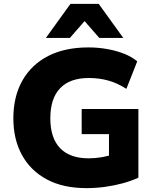

<svg xmlns="http://www.w3.org/2000/svg" viewBox="-20 -961 798 992"><path d="M427 11Q306 11 222 -34Q138 -79 93.5 -160Q49 -241 49 -350Q49 -462 95.5 -544.5Q142 -627 228.5 -671.5Q315 -716 437 -716Q487 -716 534.5 -707.5Q582 -699 622 -683Q662 -667 689 -644L633 -502Q586 -532 539 -545Q492 -558 439 -558Q341 -558 290.5 -505Q240 -452 240 -350Q240 -248 290.5 -195.5Q341 -143 438 -143Q472 -143 507 -149Q542 -155 577 -167L543 -97V-268H402V-398H695V-43Q658 -26 614 -14Q570 -2 522.5 4.5Q475 11 427 11ZM217 -765 344 -941H490L617 -765H493L417 -852L341 -765Z"/></svg>

Font: Nunito Sans 11pt Black
Style: Regular
Weight: 900
Version: Version 3.101;gftools[0.9.27]